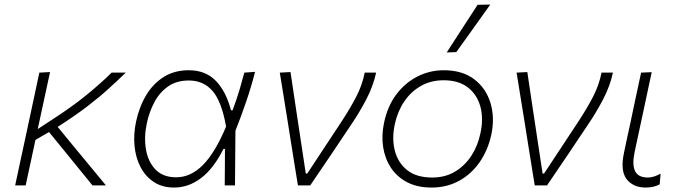

<svg xmlns="http://www.w3.org/2000/svg" viewBox="-20 -813 2984 842"><path d="M46.5 0Q58.5 -55.5 69.5 -107.5Q80.5 -159.5 94 -221L104.5 -270Q118 -332 129.2 -385.2Q140.5 -438.5 152.5 -494.5L199.5 -497Q183.5 -423.5 169.8 -359.5Q156 -295.5 145.5 -247L203.5 -285Q294 -343 359.5 -396.5Q425 -450 469.5 -494.5H531.5Q497 -461 457.2 -424.8Q417.5 -388.5 363.5 -347Q309.5 -305.5 233 -256.5L311 -161.5Q341.5 -125 376 -83Q410.5 -41 444.5 0H385.5Q357 -35 329.5 -68.8Q302 -102.5 272.5 -139L195 -234L135.5 -199.5Q124 -146 113.8 -98.5Q103.5 -51 92.5 0Z M743.5 9.5Q691.5 9.5 654.8 -14.8Q618 -39 596.5 -80Q575 -121 570 -172.8Q565 -224.5 576.5 -279Q590.5 -344.5 621.2 -395.8Q652 -447 698.8 -476Q745.5 -505 807.5 -505Q881 -505 926 -459Q971 -413 993 -329.5H1000Q1018.5 -379 1030.5 -419.5Q1042.5 -460 1051.5 -494.5L1098.5 -498Q1082.5 -434.5 1060 -368.5Q1037.5 -302.5 1012.5 -239.5Q1011.5 -119.5 1010.5 0H965.5Q966 -41 966.2 -81.2Q966.5 -121.5 966.5 -160H960Q917 -74 862 -32.2Q807 9.5 743.5 9.5ZM752.5 -35.5Q816.5 -35.5 870 -89.5Q923.5 -143.5 971.5 -258Q952 -368 912.2 -414Q872.5 -460 808 -460Q754.5 -460 717.2 -434Q680 -408 657.2 -365.2Q634.5 -322.5 624 -273Q611 -213 620 -158.5Q629 -104 661.8 -69.8Q694.5 -35.5 752.5 -35.5Z M1286.5 0Q1279 -46 1271.2 -94.2Q1263.5 -142.5 1256.5 -186.5L1242.5 -275Q1233.5 -329.5 1224.8 -385Q1216 -440.5 1207 -494.5L1254 -497Q1265 -422.5 1279 -329.5Q1293 -236.5 1306 -151L1321 -52H1327.5L1479.5 -282.5Q1518 -341.5 1543.2 -390.8Q1568.5 -440 1579.5 -494.5H1629.5Q1616.5 -435 1586.5 -377.5Q1556.5 -320 1518.5 -264Q1474.5 -198 1430 -132Q1385.5 -66 1340.5 0Z M1873 9.5Q1810 9.5 1765.2 -14Q1720.5 -37.5 1694.2 -77.5Q1668 -117.5 1660.2 -168.2Q1652.5 -219 1664 -273.5Q1679 -347 1718 -398.8Q1757 -450.5 1811.2 -477.8Q1865.5 -505 1926 -505Q2007.5 -505 2059.5 -465.5Q2111.5 -426 2131 -361.2Q2150.5 -296.5 2134.5 -222Q2119.5 -153.5 2083 -101.2Q2046.5 -49 1992.8 -19.8Q1939 9.5 1873 9.5ZM1875.5 -34.5Q1933 -34.5 1976.2 -60.8Q2019.5 -87 2047.8 -131Q2076 -175 2087 -229.5Q2101 -293.5 2086.5 -346Q2072 -398.5 2031.5 -429.8Q1991 -461 1925.5 -461Q1869 -461 1824.8 -435.5Q1780.5 -410 1751.5 -366Q1722.5 -322 1711 -266.5Q1698 -205 1711.5 -152.2Q1725 -99.5 1765.5 -67Q1806 -34.5 1875.5 -34.5ZM1939 -583Q1973.5 -636.5 2007.2 -688.5Q2041 -740.5 2074.5 -792L2130 -793Q2092.5 -740.5 2055.5 -688.5Q2018.5 -636.5 1981 -584.5Z M2325 0Q2317.5 -46 2309.8 -94.2Q2302 -142.5 2295 -186.5L2281 -275Q2272 -329.5 2263.2 -385Q2254.5 -440.5 2245.5 -494.5L2292.5 -497Q2303.5 -422.5 2317.5 -329.5Q2331.5 -236.5 2344.5 -151L2359.5 -52H2366L2518 -282.5Q2556.5 -341.5 2581.8 -390.8Q2607 -440 2618 -494.5H2668Q2655 -435 2625 -377.5Q2595 -320 2557 -264Q2513 -198 2468.5 -132Q2424 -66 2379 0Z M2811.5 9.5Q2757 9.5 2728.2 -27.2Q2699.5 -64 2716.5 -143.5Q2725 -183.5 2731 -212Q2737 -240.5 2744 -271.5Q2757 -334 2768.2 -386.5Q2779.5 -439 2791.5 -494.5L2838 -496.5Q2818.5 -404.5 2801.8 -326.8Q2785 -249 2773.5 -195L2763 -146Q2751.5 -91 2765 -62.8Q2778.5 -34.5 2821.5 -34.5Q2846.5 -34.5 2877 -51.5L2873 -4.5Q2862 1.5 2846.8 5.5Q2831.5 9.5 2811.5 9.5Z"/></svg>

Font: Commissioner ExtraLight
Style: Italic
Weight: 200
Italic angle: -12°
Designer: Kostas Bartsokas
Foundry: Kostas Bartsokas
Version: Version 1.000; ttfautohint (v1.8.3)